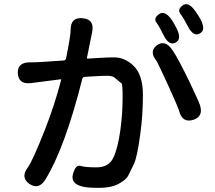

<svg xmlns="http://www.w3.org/2000/svg" viewBox="-20 -867 1040 927"><path d="M199 0Q167 51 122 21Q78 -10 114 -58Q137 -89 197 -241Q243 -358 275 -480Q276 -485 271 -484L131 -466Q70 -458 66 -512Q63 -566 124 -566Q155 -566 184 -568L288 -575Q297 -576 299 -585Q321 -694 321 -723Q321 -785 379 -779Q437 -774 425 -713L400 -589Q399 -584 404 -584L469 -588Q500 -590 531 -590Q580 -590 621 -553Q670 -509 670 -409.5Q670 -310 657 -217Q642 -106 626 -74Q613 -48 600 -21Q590 1 550 22Q515 40 458.5 40Q402 40 379 34Q320 20 332 -26Q345 -73 368 -66Q391 -59 446 -59Q505 -59 527 -105Q549 -151 561 -238Q572 -316 572 -400Q572 -460 567 -464Q545 -483 533.5 -492Q522 -501 499 -501Q470 -501 441 -499L389 -496Q379 -495 377 -485Q293 -152 199 0ZM912 -288Q860 -273 845 -331Q840 -349 792 -455Q739 -569 737 -571Q698 -618 737 -648Q777 -677 811 -627L816 -620Q840 -584 892 -478Q939 -379 945 -361Q964 -304 912 -288ZM944 -705Q913 -688 886 -742Q867 -779 851 -800Q835 -821 862 -841Q890 -861 924 -812Q939 -791 948 -774Q976 -721 944 -705ZM827 -661Q795 -645 769 -699Q750 -738 735 -758.5Q720 -779 748 -799Q776 -819 810 -770Q819 -757 832 -731Q860 -677 827 -661Z"/></svg>

Font: Resource Han Rounded KR Medium
Style: Regular
Weight: 500
Designer: Cyano Hao (round all glyphs); Ryoko NISHIZUKA 西塚涼子 (kana, bopomofo & ideographs); Paul D. Hunt (Latin, Greek & Cyrillic)
Foundry: Cyano Hao
Version: 0.990